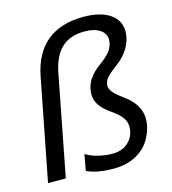

<svg xmlns="http://www.w3.org/2000/svg" viewBox="-110 -815 820 918"><g transform="rotate(-15 300.0 -355.5)"><path d="M340.8 14.2Q258.3 14.2 207.5 -9.8L222.2 -89.8Q247.1 -73.7 283.2 -64.9Q319.3 -56.2 352.5 -56.2Q403.3 -56.2 433.6 -86.2Q463.9 -116.2 463.9 -160.2Q463.9 -185.5 448.5 -206.8Q433.1 -228 396 -253.4Q362.3 -276.9 345.2 -301.5Q328.1 -326.2 328.1 -356.9Q328.1 -369.6 331.1 -383.3Q341.8 -439 404.8 -483.9Q439 -508.8 455.3 -528.8Q471.7 -548.8 476.1 -572.8L477.5 -586.9Q477.5 -618.7 449.5 -637.2Q421.4 -655.8 373.5 -655.8Q302.2 -655.8 260.3 -616.9Q218.3 -578.1 202.6 -498.5L106 0H18.1L115.7 -501.5Q137.2 -612.8 205.6 -668.7Q273.9 -724.6 386.7 -724.6Q469.2 -724.6 516.6 -692.9Q564 -661.1 564 -605L561.5 -579.6Q547.4 -511.2 483.9 -462.9Q445.3 -434.1 431.2 -418.7Q417 -403.3 413.6 -386.2L412.6 -376.5Q412.6 -360.4 426 -343.8Q439.5 -327.1 476.6 -300.3Q549.8 -247.1 549.8 -176.8Q549.8 -130.4 524.7 -83.7Q499.5 -37.1 451.9 -11.5Q404.3 14.2 340.8 14.2Z"/></g></svg>

Font: Liberation Mono
Style: Italic
Weight: 400
Italic angle: -12°
Monospace: yes
Designer: Steve Matteson
Foundry: Ascender Corporation
Version: Version 2.1.5